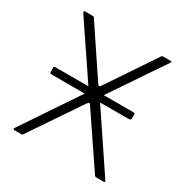

<svg xmlns="http://www.w3.org/2000/svg" viewBox="-168 -887 1004 1031"><g transform="rotate(30 334.0 -371.0)"><path d="M573 -395V-371Q573 -359 559 -359H81Q74 -359 72 -362Q70 -365 70 -370V-394Q70 -403 77 -403H566Q573 -403 573 -395ZM614 -13Q620 -5 617.5 -2.5Q615 0 609 0H564Q559 0 555 -5L342 -320Q337 -328 333 -328Q329 -328 321 -317L110 -5Q109 -2 106 -1Q103 0 100 0H58Q53 0 51 -2.5Q49 -5 54 -13L293 -369Q297 -375 296.5 -380Q296 -385 292 -391L62 -732Q61 -735 61.5 -738.5Q62 -742 66 -742H114Q120 -742 122 -741Q124 -740 125 -737L325 -438Q330 -432 333.5 -432Q337 -432 342 -439L542 -737Q544 -740 546 -741Q548 -742 552 -742H600Q604 -742 604.5 -739.5Q605 -737 603 -734L372 -392Q368 -387 368 -383.5Q368 -380 371 -375L614 -13Z"/></g></svg>

Font: Libre Franklin ExtraLight
Style: Regular
Weight: 250
Designer: Pablo Impallari, Rodrigo Fuenzalida, Nhung Nguyen
Foundry: Impallari Type
Version: Version 3.000